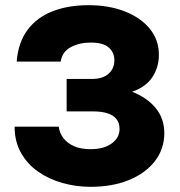

<svg xmlns="http://www.w3.org/2000/svg" viewBox="-20 -706 695 742"><path d="M330 16Q274 16 221.5 1.2Q169 -13.5 127.2 -42.8Q85.5 -72 61 -115.5Q36.5 -159 36.5 -216.5H207Q210 -192 225 -172.2Q240 -152.5 266.2 -141Q292.5 -129.5 330 -129.5Q381 -129.5 411.5 -151.5Q442 -173.5 442 -207.5Q442 -231 430 -246Q418 -261 395.2 -268.2Q372.5 -275.5 339.5 -275.5H237.5V-401H337Q377 -401 399.5 -421Q422 -441 422 -473.5Q422 -503 400.5 -522.2Q379 -541.5 330 -541.5Q287.5 -541.5 254 -524Q220.5 -506.5 214.5 -468H44.5Q50.5 -543 87 -591.2Q123.5 -639.5 184 -662.8Q244.5 -686 322 -686Q401 -686 462.2 -662Q523.5 -638 558.8 -595Q594 -552 594 -494.5Q594 -445 568.2 -407Q542.5 -369 490.5 -351.5Q548.5 -328.5 581.8 -288.2Q615 -248 615 -191.5Q615 -130.5 578.8 -83.5Q542.5 -36.5 478.2 -10.2Q414 16 330 16Z"/></svg>

Font: Karla ExtraBold
Style: Regular
Weight: 800
Designer: Jonathan Pinhorn
Version: Version 2.001